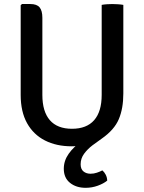

<svg xmlns="http://www.w3.org/2000/svg" viewBox="-20 -707 709 945"><path d="M81.8 -239.8V-681.1L88.1 -687.2H128.9Q161.4 -687.2 175 -670.7Q188.5 -654.2 188.5 -619.4V-239.9Q188.5 -157.9 225.4 -115.5Q262.3 -73.2 334.2 -73.2Q406.3 -73.2 443.4 -115.5Q480.5 -157.9 480.5 -239.9V-683Q492.2 -685.2 506.3 -686.1Q520.3 -687.1 532.4 -687.1Q544.3 -687.1 559.6 -686.1Q574.8 -685.2 587 -683V-246.9Q587 -173 564.7 -120.4Q542.4 -67.9 481.4 -25.2Q459.5 -10.2 435.2 8.2Q410.9 26.7 393.9 49.8Q376.9 72.8 376.9 101.6Q376.9 125.4 390.8 136.7Q404.7 148.1 425.7 148.1Q441.9 148.1 457 142.9Q472.1 137.8 483.7 131.6Q493.3 139.4 500.2 152.7Q507.2 166 507.7 182Q489.8 196.6 461.2 207Q432.6 217.4 401.4 217.4Q355 217.4 324.5 192.9Q294 168.4 294 123.6Q294 83.9 318.2 49.7Q342.3 15.5 378.6 -8.2L389.1 8.9Q375.3 11.4 360.4 12.2Q345.4 13.1 332.7 13.1Q257.5 13.1 201.1 -15.7Q144.6 -44.5 113.2 -100.8Q81.8 -157.2 81.8 -239.8Z"/></svg>

Font: Signika SC
Style: Regular
Weight: 300
Designer: Anna Giedryś
Foundry: Anna Giedryś
Version: Version 2.000